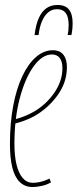

<svg xmlns="http://www.w3.org/2000/svg" viewBox="-20 -742 312 772"><path d="M39 -262Q59 -267 79 -275Q99 -283 118 -294Q167 -323 199 -370Q231 -417 231 -468Q231 -495 220 -509Q209 -523 189 -523Q150 -523 115.5 -475.5Q81 -428 59.5 -347Q38 -266 38 -164Q38 -115 46.5 -80Q55 -45 71.5 -26Q88 -7 112 -7Q123 -7 134 -9Q145 -11 156 -14.5Q167 -18 179 -24L185 -9Q171 0 150 5Q129 10 111 10Q80 10 59.5 -10Q39 -30 29.5 -68.5Q20 -107 20 -163Q20 -247 33 -316Q46 -385 69.5 -435Q93 -485 124.5 -512.5Q156 -540 192 -540Q212 -540 224.5 -531.5Q237 -523 243 -507.5Q249 -492 249 -472Q249 -411 211.5 -359Q174 -307 118 -275Q98 -264 77 -256.5Q56 -249 36 -244ZM212 -722Q232 -722 245.5 -714Q259 -706 265.5 -689.5Q272 -673 272 -648Q272 -635 270.5 -622Q269 -609 267 -601H252Q254 -610 255 -619.5Q256 -629 256 -641Q256 -662 251 -676.5Q246 -691 235.5 -698Q225 -705 209 -705Q189 -705 174 -692.5Q159 -680 149 -657Q139 -634 135 -601H119Q124 -643 136 -669.5Q148 -696 166.5 -709Q185 -722 212 -722Z"/></svg>

Font: Georama
Style: Italic
Weight: 400
Width: 2
Italic angle: -9°
Designer: Jean-Baptiste Levee
Foundry: Production Type
Version: Version 1.000